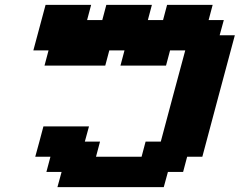

<svg xmlns="http://www.w3.org/2000/svg" viewBox="-20 -645 986 790"><path d="M216.3 125H653.8L670.9 62.5H733.4L750 0H812.5Q834.5 -83 879.2 -250Q923.8 -417 946.3 -500H883.8L900.9 -562.5H838.4L855 -625H667.5L650.9 -562.5H588.4L605 -625H417.5L400.9 -562.5H338.4L355 -625H167.5L117.2 -437.5H179.7L163.1 -375H413.1L429.7 -437.5H492.2L475.6 -375H663.1L679.7 -437.5H742.2Q725.1 -375 691.7 -250Q658.2 -125 641.6 -62.5H579.1L562.5 0H375L391.6 -62.5H329.1L346.2 -125H158.7Q153.3 -104 142.1 -62.5Q130.9 -21 125 0H187.5L170.9 62.5H233.4Z"/></svg>

Font: Faithful 32x
Style: SemiboldOblique
Weight: 400
Foundry: Faithful Resource Pack
Version: Version 1.0; January 27, 2023